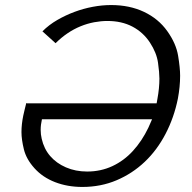

<svg xmlns="http://www.w3.org/2000/svg" viewBox="-20 -730 759 760"><path d="M306 10Q247 10 198 -9Q149 -28 116.5 -64Q84 -100 74.5 -139Q65 -178 65 -207Q65 -238 72 -272Q75 -284 78 -298Q81 -312 84 -322L87 -321H600Q602 -329 603 -338Q611 -381 611 -419Q611 -442 605.5 -481.5Q600 -521 573.5 -561.5Q547 -602 504.5 -624.5Q462 -647 405 -647Q380 -647 353 -642Q326 -637 299 -626Q272 -615 247 -598Q222 -581 200 -559L148 -606Q174 -632 207 -651Q240 -670 275 -683Q310 -696 347 -703Q384 -710 420 -710Q493 -710 550 -683Q607 -656 642 -607Q677 -558 685 -509.5Q693 -461 693 -430Q693 -387 684 -339Q669 -265 635.5 -200.5Q602 -136 553 -89.5Q504 -43 441.5 -16.5Q379 10 306 10ZM567 -224Q575 -241 582 -258H146Q141 -236 141 -216Q141 -198 145 -181Q154 -141 178.5 -112.5Q203 -84 241 -67.5Q279 -51 325 -51Q379 -51 425 -72.5Q471 -94 506.5 -133Q542 -172 567 -224Z"/></svg>

Font: Isabella Sans
Style: Italic
Weight: 400
Italic angle: -12°
Designer: Christian Thalmann (Catharsis Fonts), Cristiano Sobral
Foundry: The Isabella Sans Project Authors
Version: Version 2.026; ttfautohint (v1.8.4.7-5d5b-dirty)